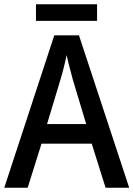

<svg xmlns="http://www.w3.org/2000/svg" viewBox="-20 -882 627 902"><path d="M476 0 411 -207H175L110 0H0L235 -716H351L587 0ZM322 -508Q319 -522 313 -543Q307 -564 301.5 -586Q296 -608 293 -623Q289 -604 284 -583Q279 -562 274 -542.5Q269 -523 264 -508L201 -299H385ZM436 -862V-784H149V-862Z"/></svg>

Font: Noto Sans Hebrew SemiCondensed Medium
Style: Regular
Weight: 500
Width: 4
Designer: Monotype Design Team
Foundry: Monotype Imaging Inc.
Version: Version 2.003